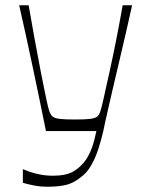

<svg xmlns="http://www.w3.org/2000/svg" viewBox="-20 -501 543 731"><path d="M67 195V143Q76 147 93 153Q110 159 133 163.5Q156 168 182 168Q231 168 259 152Q287 136 308 106Q321 86 330 61.5Q339 37 347 -2H155Q142 -66 129 -129Q116 -192 103 -253Q90 -314 77.5 -371.5Q65 -429 53 -481H89Q100 -418 112 -351.5Q124 -285 135.5 -226.5Q147 -168 155.5 -127.5Q164 -87 168 -77Q173 -64 180 -57.5Q187 -51 206 -48.5Q225 -46 266 -46Q306 -46 324.5 -48.5Q343 -51 350.5 -57.5Q358 -64 362 -77Q366 -88 375 -128.5Q384 -169 397 -227.5Q410 -286 423 -352Q436 -418 447 -481H483Q474 -439 460.5 -381Q447 -323 432.5 -261Q418 -199 405 -144Q392 -89 383.5 -50Q375 -11 373 -1Q356 71 337.5 109Q319 147 299.5 164Q280 181 262 191Q245 201 219 205.5Q193 210 161 210Q132 210 106 204.5Q80 199 67 195Z"/></svg>

Font: Ojuju Light
Style: Regular
Weight: 300
Designer: Chisaokwu Joboson, Mirko Velimirovic
Foundry: Udi Foundry
Version: Version 1.000